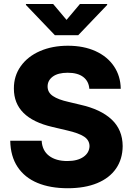

<svg xmlns="http://www.w3.org/2000/svg" viewBox="-20 -950 678 979"><path d="M325.2 -579.1Q275.9 -579.1 249.3 -559.6Q222.7 -540 222.7 -508.8Q222.7 -478.5 250 -460.2Q277.3 -441.9 328.1 -430.7L389.6 -416Q494.1 -392.6 549.6 -340.3Q605 -288.1 605.5 -205.1Q605 -138.7 571.5 -90.3Q538.1 -42 475.3 -16.1Q412.6 9.8 325.2 9.8Q236.3 9.8 171.1 -17.3Q106 -44.4 69.8 -98.6Q33.7 -152.8 32.2 -232.4H192.4Q195.3 -182.1 230.2 -155.5Q265.1 -128.9 323.2 -128.9Q375 -128.9 405.3 -149.9Q435.5 -170.9 436.5 -205.1Q436 -235.4 408.7 -253.4Q381.3 -271.5 321.3 -285.2L247.1 -302.7Q50.8 -348.1 50.8 -498Q50.3 -562.5 85.7 -612.3Q121.1 -662.1 183.8 -689.5Q246.6 -716.8 326.2 -716.8Q406.7 -716.8 467.3 -689.2Q527.8 -661.6 561.3 -611.8Q594.7 -562 595.7 -497.1H435.5Q432.6 -536.1 404.3 -557.6Q376 -579.1 325.2 -579.1ZM319.3 -848.6 387.7 -929.7H526.4V-924.8L378.9 -770.5H259.8L112.3 -924.8V-929.7H251Z"/></svg>

Font: Pretendard JP ExtraBold
Style: Regular
Weight: 800
Designer: Base glyphs from Inter by Rasmus Andersson; Hangeul glyphs from Noto Sans CJK(Source Han Sans) by Jang Soo-young and Kan
Foundry: Kil Hyung-jin
Version: Version 1.309